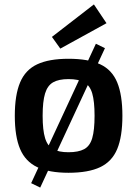

<svg xmlns="http://www.w3.org/2000/svg" viewBox="-20 -769 620 869"><path d="M414 -571 455 -551 162 80 121 60ZM290 -503Q380 -503 433.5 -478Q487 -453 510.5 -396Q534 -339 534 -245Q534 -151 510.5 -94.5Q487 -38 433.5 -12.5Q380 13 290 13Q202 13 148.5 -12.5Q95 -38 71 -94.5Q47 -151 47 -245Q47 -339 71 -396Q95 -453 148.5 -478Q202 -503 290 -503ZM290 -411Q246 -411 220.5 -396.5Q195 -382 184 -346Q173 -310 173 -245Q173 -180 184 -144Q195 -108 220.5 -94Q246 -80 290 -80Q335 -80 361 -94Q387 -108 397.5 -144Q408 -180 408 -245Q408 -310 397.5 -346Q387 -382 361 -396.5Q335 -411 290 -411ZM405 -749 462 -664 253 -549 215 -602Z"/></svg>

Font: Exo 2 SemiBold
Style: Regular
Weight: 600
Designer: Natanael Gama
Foundry: Natanael Gama
Version: Version 2.010